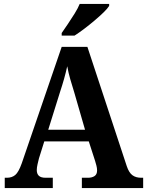

<svg xmlns="http://www.w3.org/2000/svg" viewBox="-20 -951 744 971"><path d="M4 0V-52H15Q40 -52 57 -66Q74 -80 90 -125L292 -714H422L621 -111Q632 -78 649.5 -65Q667 -52 694 -52H704V0H394V-52H425Q445 -52 458 -60.5Q471 -69 471 -89Q471 -101 467.5 -114Q464 -127 461 -137L429 -236H204L177 -150Q174 -138 170 -121Q166 -104 166 -91Q166 -72 176.5 -62Q187 -52 211 -52H247V0ZM224 -295H410L356 -482Q345 -517 335.5 -550Q326 -583 320 -616Q313 -584 304 -552Q295 -520 284 -487ZM292 -784Q306 -804 323.5 -830Q341 -856 357.5 -882.5Q374 -909 383 -931H532V-921Q524 -908 504 -888.5Q484 -869 458 -847Q432 -825 405.5 -805Q379 -785 357 -771H292Z"/></svg>

Font: Noto Serif Devanagari SemiCondensed
Style: Bold
Weight: 700
Width: 4
Designer: Universal Thirst, Indian Type Foundry and the Monotype Design Team
Foundry: Monotype Imaging Inc.
Version: Version 2.004; ttfautohint (v1.8.4.7-5d5b)